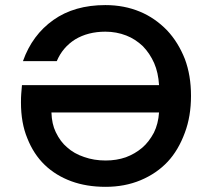

<svg xmlns="http://www.w3.org/2000/svg" viewBox="-20 -724 824 751"><path d="M393.1 -96.2Q436 -96.2 472.2 -108.9Q507.8 -122.1 536.1 -146Q562.5 -168.5 582 -205.1Q599.1 -239.7 602.1 -284.2H181.2Q182.6 -238.8 198.2 -207Q216.3 -169.4 242.2 -147.9Q269.5 -123 309.1 -109.9Q347.7 -96.2 393.1 -96.2ZM62 -323.2Q62 -344.7 63 -356L65.9 -391.1H602.1Q599.1 -440.4 583 -477.1Q566.4 -514.6 539.1 -543Q509.3 -571.3 474.1 -585Q435.5 -600.1 392.1 -600.1Q324.2 -600.1 273.9 -569.8Q224.6 -538.6 202.1 -484.9H69.8Q106 -587.4 189 -646Q271 -704.1 392.1 -704.1Q465.8 -704.1 527.8 -678.2Q586.4 -653.8 633.8 -605Q677.2 -558.6 703.1 -493.2Q727.1 -429.2 727.1 -349.1Q727.1 -269 703.1 -205.1Q677.7 -136.2 636.2 -91.8Q592.8 -45.4 529.8 -19Q467.8 6.8 393.1 6.8Q318.4 6.8 258.8 -15.1Q197.8 -37.6 154.8 -79.1Q111.3 -121.1 86.9 -183.1Q62 -242.7 62 -323.2Z"/></svg>

Font: PoppinsZ Medium
Style: Regular
Weight: 500
Designer: Ninad Kale (Devanagari), Jonny Pinhorn (Latin)
Foundry: Indian Type Foundry
Version: Version 3.002;FEAKit 1.0